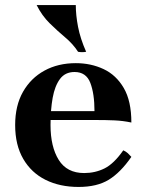

<svg xmlns="http://www.w3.org/2000/svg" viewBox="-20 -725 580 760"><path d="M291 15Q217 15 160.5 -13Q104 -41 72 -96Q40 -151 40 -230Q40 -307 71 -361.5Q102 -416 156 -445.5Q210 -475 280 -475Q340 -475 390 -451.5Q440 -428 470 -376.5Q500 -325 500 -240Q467 -247 433.5 -248.5Q400 -250 356 -250H147V-285H354Q354 -354 337.5 -397Q321 -440 275 -440Q238 -440 217.5 -412.5Q197 -385 188.5 -338Q180 -291 180 -230Q180 -144 212.5 -92Q245 -40 313 -40Q357 -40 394 -58.5Q431 -77 468 -130Q479 -125 486 -118.5Q493 -112 500 -104Q457 -42 410.5 -13.5Q364 15 291 15ZM125 -705H280Q280 -665 289 -618.5Q298 -572 321 -520Q305 -517 289 -520Q269 -551 238 -577Q207 -603 176.5 -633Q146 -663 125 -705Z"/></svg>

Font: Poltawski Nowy
Style: Bold
Weight: 700
Designer: Adam Pótawski, Mateusz Machalski, Borys Kosmynka, Ania Wieluska
Foundry: Capitalics.wtf
Version: Version 1.001;gftools[0.9.25]